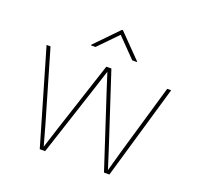

<svg xmlns="http://www.w3.org/2000/svg" viewBox="-132 -904 1072 1045"><g transform="rotate(20 404.5 -381.5)"><path d="M202.6 0H233.9L372.1 -421.9L404.3 -522L436.5 -421.9L574.7 0H606L765.1 -545.9H742.2L624 -140.6L590.3 -20C577.6 -61.5 565.4 -99.6 551.8 -140.6L418.9 -545.9H389.6L256.8 -140.6C243.2 -99.6 231 -61.5 218.3 -20L184.6 -140.6L66.4 -545.9H43.5ZM297.4 -626.5 403.8 -735.8 510.3 -626.5H537.6V-629.4L406.7 -763.2H400.9L271 -629.4V-626.5Z"/></g></svg>

Font: Raveo Thin
Style: Regular
Weight: 100
Designer: Jakub Foglar, Rasmus Andersson (Inter)
Foundry: Jakubfoglar.com
Version: Version 1.100;Glyphs 3.2.3 (3260)